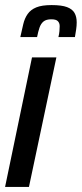

<svg xmlns="http://www.w3.org/2000/svg" viewBox="-32 -736 322 756"><path d="M-12 0 94 -510H190L82 0ZM48 -590Q54 -617 59.5 -640.5Q65 -664 77 -681Q89 -698 111 -707Q133 -716 171 -716Q211 -716 232 -708Q253 -700 261.5 -685Q270 -670 270 -648Q270 -635 268 -621Q266 -607 263 -590H198Q201 -602 202 -613Q203 -624 203 -633Q203 -645 196 -652.5Q189 -660 170 -660Q150 -660 139.5 -651.5Q129 -643 123.5 -627Q118 -611 114 -590Z"/></svg>

Font: Saira UltraCondensed
Style: Bold Italic
Weight: 700
Width: 1
Italic angle: -12°
Designer: Hector Gatti with collaboration of the Omnibus-Type team
Foundry: Omnibus-Type
Version: Version 1.101